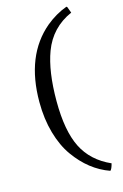

<svg xmlns="http://www.w3.org/2000/svg" viewBox="-138 -817 676 1051"><g transform="rotate(-15 200.0 -292.0)"><path d="M368 135Q360 166 351 173Q238 133 159 22Q119 -34 96 -114.5Q73 -195 73 -291Q73 -554 232 -688Q288 -734 351 -757L355 -754Q367 -724 368 -719Q250 -667 205 -547Q165 -440 165 -271.5Q165 -103 212.5 -8Q260 87 368 135Z"/></g></svg>

Font: Asul
Style: Regular
Weight: 400
Version: Version 1.001